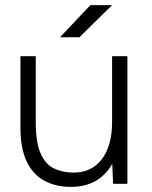

<svg xmlns="http://www.w3.org/2000/svg" viewBox="-20 -720 594 752"><path d="M423 0 419 -92V-500H479V0ZM60 -244V-500H120V-244ZM120 -244Q120 -161 139.5 -118Q159 -75 193 -59.5Q227 -44 268 -44Q339 -44 379 -96.5Q419 -149 419 -243H456Q456 -163 433 -106Q410 -49 366 -18.5Q322 12 257 12Q200 12 155 -11.5Q110 -35 85 -86.5Q60 -138 60 -221V-244ZM215 -574 334 -700H419L291 -574Z"/></svg>

Font: Figtree Light
Style: Regular
Weight: 300
Designer: Erik Kennedy
Foundry: Erik Kennedy
Version: Version 2.001;gftools[0.9.30]